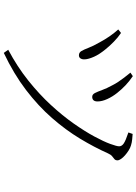

<svg xmlns="http://www.w3.org/2000/svg" viewBox="130 -846 739 1040"><g transform="rotate(90 500.0 -326.5)"><path d="M374 -663 393 -676Q421 -657 443 -636Q465 -615 484 -591Q504 -566 517 -537.5Q530 -509 530 -485Q530 -470 523.5 -463Q517 -456 505 -456Q492 -456 484.5 -470.5Q477 -485 468 -510Q459 -535 443 -564Q434 -582 423.5 -597.5Q413 -613 401 -629Q389 -645 374 -663ZM267 23 250 -1Q342 -50 416.5 -109.5Q491 -169 549 -232Q607 -295 649.5 -355.5Q692 -416 719.5 -467Q747 -518 760 -553.5Q773 -589 773 -602Q773 -616 758 -626.5Q743 -637 698 -652L706 -675Q718 -674 735 -672.5Q752 -671 768 -666Q782 -662 796 -653Q810 -644 822 -633.5Q834 -623 841.5 -612Q849 -601 849 -593Q849 -582 842.5 -576.5Q836 -571 827 -564Q818 -557 811 -541Q778 -467 731.5 -390Q685 -313 620 -238.5Q555 -164 468 -97.5Q381 -31 267 23ZM140 -597 159 -612Q183 -596 206.5 -573Q230 -550 246 -530Q275 -495 288 -465.5Q301 -436 302 -416Q303 -403 297.5 -393.5Q292 -384 280 -384Q265 -384 257 -397.5Q249 -411 239.5 -436Q230 -461 210 -496Q195 -524 177.5 -549.5Q160 -575 140 -597Z"/></g></svg>

Font: Early Summer Mincho VF
Style: Regular
Weight: 250
Designer: GuiWonder
Version: Version 1.002